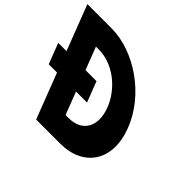

<svg xmlns="http://www.w3.org/2000/svg" viewBox="-394 -1085 1344 1344"><g transform="rotate(45 278.0 -412.5)"><path d="M-90.4 -489H-172.4L-113.4 -336H-31.4L98 0H337C564 0 686.7 -172 593.9 -413C501.4 -653 245.2 -825 19.2 -825H-219.8ZM97.6 -489 32.9 -657H61.9C201.9 -657 338.1 -550 391.3 -412C443.4 -274 389.3 -168 250.3 -168H221.3L156.6 -336H265.6L206.6 -489Z"/></g></svg>

Font: Hussar
Style: BdOpOblFour
Weight: 700
Foundry: Cannot Into Space Fonts
Version: Version 2.00